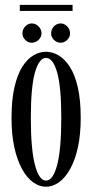

<svg xmlns="http://www.w3.org/2000/svg" viewBox="-20 -734 370 766"><path d="M163.5 11Q136.5 11 111.8 -7Q87 -25 67.8 -60Q48.5 -95 37.2 -146Q26 -197 26 -263.5Q26 -336 37.8 -386.5Q49.5 -437 69.2 -468Q89 -499 113.5 -513.2Q138 -527.5 163.5 -527.5Q189 -527.5 213.5 -513.2Q238 -499 258.2 -468Q278.5 -437 290.2 -386.5Q302 -336 302 -263.5Q302 -197 290.8 -146Q279.5 -95 260 -60Q240.5 -25 215.5 -7Q190.5 11 163.5 11ZM163.5 -13.5Q191.5 -13.5 208 -75.8Q224.5 -138 224.5 -263.5Q224.5 -387 208 -445Q191.5 -503 163.5 -503Q136 -503 119.5 -445Q103 -387 103 -263.5Q103 -138 119.5 -75.8Q136 -13.5 163.5 -13.5ZM222 -563.5Q206.5 -563.5 195.2 -574.8Q184 -586 184 -600.5Q184 -617 195.2 -628.8Q206.5 -640.5 222 -640.5Q236.5 -640.5 248 -628.8Q259.5 -617 259.5 -600.5Q259.5 -586 248 -574.8Q236.5 -563.5 222 -563.5ZM106.5 -563.5Q92 -563.5 80.8 -574.8Q69.5 -586 69.5 -600.5Q69.5 -617 80.8 -628.8Q92 -640.5 106.5 -640.5Q122 -640.5 133.8 -628.8Q145.5 -617 145.5 -600.5Q145.5 -586 133.8 -574.8Q122 -563.5 106.5 -563.5ZM59 -690.5V-714.5H269.5V-690.5Z"/></svg>

Font: Imbue 48pt
Style: Regular
Weight: 400
Designer: Tyler Finck
Foundry: Etcetera Type Company
Version: Version 1.102